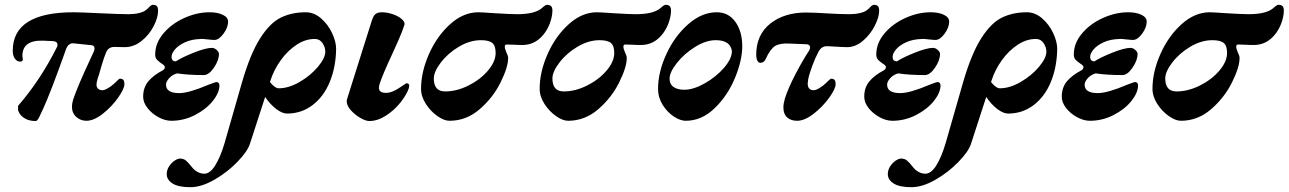

<svg xmlns="http://www.w3.org/2000/svg" viewBox="-20 -488 5356 798"><path d="M55 -33V-48Q148 -155 217 -293Q219 -296 219 -302Q219 -315 202 -317L159 -319Q73 -322 73 -255Q73 -251 74 -247.5Q75 -244 75 -241Q75 -232 63 -232Q51 -232 42 -244Q33 -256 33 -277Q33 -437 286 -437Q312 -437 394 -433Q480 -429 514 -429Q537 -429 556.5 -433.5Q576 -438 585 -445Q591 -449 600 -458.5Q609 -468 615 -468Q627 -468 632 -462.5Q637 -457 637 -443Q637 -415 618.5 -379Q600 -343 568 -317.5Q536 -292 498 -292L456 -293Q430 -293 421 -270Q412 -249 403 -218Q394 -187 392 -180L385 -158Q381 -142 381 -137Q381 -125 388 -119Q395 -113 406 -113Q415 -113 430.5 -122.5Q446 -132 455 -141Q475 -161 478 -161Q488 -161 492.5 -156Q497 -151 497 -138Q497 -119 470.5 -81.5Q444 -44 407 -15Q370 14 339 14Q315 14 297 -2Q279 -18 279 -45Q279 -57 284 -74Q302 -128 352 -235L370 -274Q373 -280 373 -286Q373 -299 361 -300L285 -308Q275 -309 267 -302.5Q259 -296 255 -285Q190 -102 158 -33Q155 -28 149 -14Q143 0 138 7.5Q133 15 129 15Q103 15 86.5 6Q70 -3 62.5 -14.5Q55 -26 55 -33Z M575 -86Q575 -124 596 -149.5Q617 -175 657 -196Q665 -201 665 -209Q665 -214 660 -218Q642 -230 633.5 -238.5Q625 -247 625 -261Q625 -309 659.5 -349.5Q694 -390 746.5 -413.5Q799 -437 851 -437Q884 -437 906 -426.5Q928 -416 928 -398Q928 -374 909 -348Q890 -322 871 -322Q863 -322 845 -324Q840 -324 830.5 -325.5Q821 -327 815 -326Q777 -325 749.5 -312.5Q722 -300 707.5 -283Q693 -266 693 -252Q693 -233 711 -233Q735 -249 785 -269Q835 -289 861 -289Q871 -289 880.5 -280.5Q890 -272 890 -264Q890 -237 869 -206.5Q848 -176 827 -176Q762 -176 716 -183Q697 -178 683.5 -163.5Q670 -149 670 -136Q670 -101 725 -101Q765 -101 847 -136Q876 -147 879 -147Q885 -147 888.5 -143.5Q892 -140 892 -133Q892 -103 864.5 -68.5Q837 -34 790.5 -10Q744 14 692 14Q666 14 638.5 -1Q611 -16 593 -39Q575 -62 575 -86Z M1377 -285Q1376 -210 1351 -148.5Q1326 -87 1279.5 -51.5Q1233 -16 1173 -16Q1153 -16 1128 -35Q1103 -54 1082 -85L1019 109Q1009 141 967 184.5Q925 228 871 259Q817 290 771 290Q721 290 697 274.5Q673 259 673 236Q673 218 683 203Q693 188 706 179.5Q719 171 728 171Q743 171 753 179.5Q763 188 778 207Q787 219 801 226.5Q815 234 829 234Q853 234 874.5 199.5Q896 165 913 108L985 -143Q1020 -264 1061 -328.5Q1102 -393 1147.5 -415Q1193 -437 1251 -437Q1285 -437 1314 -412Q1343 -387 1360 -351Q1377 -315 1377 -285ZM1332 -273Q1332 -291 1321 -308Q1310 -325 1291 -326Q1251 -327 1213.5 -302.5Q1176 -278 1147.5 -238.5Q1119 -199 1105 -156L1102 -147Q1123 -121 1138 -121Q1180 -121 1225.5 -147.5Q1271 -174 1301.5 -210.5Q1332 -247 1332 -273Z M1421 -68Q1421 -72 1423 -78L1524 -398Q1531 -422 1540.5 -429.5Q1550 -437 1567 -437Q1589 -437 1612.5 -429Q1636 -421 1650 -408.5Q1664 -396 1661 -385Q1653 -359 1634 -316Q1615 -273 1610 -263Q1570 -177 1558 -140Q1555 -130 1555 -123Q1555 -102 1584 -102Q1610 -102 1643 -125Q1651 -130 1659.5 -136Q1668 -142 1669 -142Q1681 -142 1681 -131Q1681 -129 1679 -121Q1670 -94 1644 -61.5Q1618 -29 1583.5 -7Q1549 15 1515 15Q1500 15 1477.5 2Q1455 -11 1438 -30Q1421 -49 1421 -68Z M1730 -119Q1730 -189 1763 -263.5Q1796 -338 1851 -387.5Q1906 -437 1968 -437Q1980 -437 2038 -433Q2104 -429 2129 -429Q2198 -429 2228 -451Q2233 -455 2240.5 -461.5Q2248 -468 2254 -468Q2265 -468 2270.5 -462.5Q2276 -457 2276 -443Q2276 -430 2272 -413Q2260 -364 2228 -332.5Q2196 -301 2151 -301Q2131 -301 2119 -302L2086 -303Q2078 -303 2078 -294Q2078 -286 2084 -272Q2092 -256 2092 -247Q2092 -209 2060.5 -145.5Q2029 -82 1973.5 -34Q1918 14 1848 14Q1826 14 1798 -5.5Q1770 -25 1750 -56Q1730 -87 1730 -119ZM2040 -268Q2040 -298 2026 -309.5Q2012 -321 1979 -321Q1933 -321 1887.5 -294Q1842 -267 1812.5 -228.5Q1783 -190 1783 -162Q1783 -108 1830 -108Q1878 -108 1927 -132.5Q1976 -157 2008 -194.5Q2040 -232 2040 -268Z M2223 -119Q2223 -189 2256 -263.5Q2289 -338 2344 -387.5Q2399 -437 2461 -437Q2473 -437 2531 -433Q2597 -429 2622 -429Q2691 -429 2721 -451Q2726 -455 2733.5 -461.5Q2741 -468 2747 -468Q2758 -468 2763.5 -462.5Q2769 -457 2769 -443Q2769 -430 2765 -413Q2753 -364 2721 -332.5Q2689 -301 2644 -301Q2624 -301 2612 -302L2579 -303Q2571 -303 2571 -294Q2571 -286 2577 -272Q2585 -256 2585 -247Q2585 -209 2553.5 -145.5Q2522 -82 2466.5 -34Q2411 14 2341 14Q2319 14 2291 -5.5Q2263 -25 2243 -56Q2223 -87 2223 -119ZM2533 -268Q2533 -298 2519 -309.5Q2505 -321 2472 -321Q2426 -321 2380.5 -294Q2335 -267 2305.5 -228.5Q2276 -190 2276 -162Q2276 -108 2323 -108Q2371 -108 2420 -132.5Q2469 -157 2501 -194.5Q2533 -232 2533 -268Z M2715 -119Q2715 -188 2749.5 -263Q2784 -338 2840.5 -387.5Q2897 -437 2959 -437Q3008 -437 3036.5 -397Q3065 -357 3065 -296Q3065 -237 3034.5 -163.5Q3004 -90 2950 -38Q2896 14 2830 14Q2807 14 2780 -4Q2753 -22 2734 -52.5Q2715 -83 2715 -119ZM3022 -276Q3015 -321 2955 -321Q2914 -321 2869 -293Q2824 -265 2793.5 -226.5Q2763 -188 2763 -161Q2763 -138 2779.5 -126.5Q2796 -115 2824 -115Q2862 -115 2909 -141.5Q2956 -168 2989 -206Q3022 -244 3022 -276Z M3236 -41Q3236 -57 3242 -78Q3256 -122 3286 -179.5Q3316 -237 3343 -278Q3347 -285 3347 -291Q3347 -302 3334 -304L3259 -307Q3221 -309 3201 -296.5Q3181 -284 3162 -242Q3155 -227 3140 -227Q3132 -227 3127.5 -236.5Q3123 -246 3123 -260Q3123 -343 3181 -389.5Q3239 -436 3331 -436Q3359 -436 3425 -432Q3443 -431 3465.5 -430Q3488 -429 3511 -429Q3534 -429 3553.5 -433.5Q3573 -438 3582 -445Q3588 -449 3597 -458.5Q3606 -468 3612 -468Q3624 -468 3629 -462.5Q3634 -457 3634 -443Q3634 -416 3615 -379.5Q3596 -343 3565.5 -317.5Q3535 -292 3501 -292Q3486 -292 3438 -295L3417 -296Q3394 -296 3382 -273Q3368 -247 3355.5 -213Q3343 -179 3339 -158Q3337 -146 3337 -141Q3337 -113 3362 -113Q3371 -113 3386.5 -122.5Q3402 -132 3411 -141Q3431 -161 3434 -161Q3444 -161 3448.5 -156Q3453 -151 3453 -138Q3453 -119 3426 -81.5Q3399 -44 3361.5 -15Q3324 14 3293 14Q3267 14 3251.5 0Q3236 -14 3236 -41Z M3572 -86Q3572 -124 3593 -149.5Q3614 -175 3654 -196Q3662 -201 3662 -209Q3662 -214 3657 -218Q3639 -230 3630.5 -238.5Q3622 -247 3622 -261Q3622 -309 3656.5 -349.5Q3691 -390 3743.5 -413.5Q3796 -437 3848 -437Q3881 -437 3903 -426.5Q3925 -416 3925 -398Q3925 -374 3906 -348Q3887 -322 3868 -322Q3860 -322 3842 -324Q3837 -324 3827.5 -325.5Q3818 -327 3812 -326Q3774 -325 3746.5 -312.5Q3719 -300 3704.5 -283Q3690 -266 3690 -252Q3690 -233 3708 -233Q3732 -249 3782 -269Q3832 -289 3858 -289Q3868 -289 3877.5 -280.5Q3887 -272 3887 -264Q3887 -237 3866 -206.5Q3845 -176 3824 -176Q3759 -176 3713 -183Q3694 -178 3680.5 -163.5Q3667 -149 3667 -136Q3667 -101 3722 -101Q3762 -101 3844 -136Q3873 -147 3876 -147Q3882 -147 3885.5 -143.5Q3889 -140 3889 -133Q3889 -103 3861.5 -68.5Q3834 -34 3787.5 -10Q3741 14 3689 14Q3663 14 3635.5 -1Q3608 -16 3590 -39Q3572 -62 3572 -86Z M4374 -285Q4373 -210 4348 -148.5Q4323 -87 4276.5 -51.5Q4230 -16 4170 -16Q4150 -16 4125 -35Q4100 -54 4079 -85L4016 109Q4006 141 3964 184.5Q3922 228 3868 259Q3814 290 3768 290Q3718 290 3694 274.5Q3670 259 3670 236Q3670 218 3680 203Q3690 188 3703 179.5Q3716 171 3725 171Q3740 171 3750 179.5Q3760 188 3775 207Q3784 219 3798 226.5Q3812 234 3826 234Q3850 234 3871.5 199.5Q3893 165 3910 108L3982 -143Q4017 -264 4058 -328.5Q4099 -393 4144.5 -415Q4190 -437 4248 -437Q4282 -437 4311 -412Q4340 -387 4357 -351Q4374 -315 4374 -285ZM4329 -273Q4329 -291 4318 -308Q4307 -325 4288 -326Q4248 -327 4210.5 -302.5Q4173 -278 4144.5 -238.5Q4116 -199 4102 -156L4099 -147Q4120 -121 4135 -121Q4177 -121 4222.5 -147.5Q4268 -174 4298.5 -210.5Q4329 -247 4329 -273Z M4393 -86Q4393 -124 4414 -149.5Q4435 -175 4475 -196Q4483 -201 4483 -209Q4483 -214 4478 -218Q4460 -230 4451.5 -238.5Q4443 -247 4443 -261Q4443 -309 4477.5 -349.5Q4512 -390 4564.5 -413.5Q4617 -437 4669 -437Q4702 -437 4724 -426.5Q4746 -416 4746 -398Q4746 -374 4727 -348Q4708 -322 4689 -322Q4681 -322 4663 -324Q4658 -324 4648.5 -325.5Q4639 -327 4633 -326Q4595 -325 4567.5 -312.5Q4540 -300 4525.5 -283Q4511 -266 4511 -252Q4511 -233 4529 -233Q4553 -249 4603 -269Q4653 -289 4679 -289Q4689 -289 4698.5 -280.5Q4708 -272 4708 -264Q4708 -237 4687 -206.5Q4666 -176 4645 -176Q4580 -176 4534 -183Q4515 -178 4501.5 -163.5Q4488 -149 4488 -136Q4488 -101 4543 -101Q4583 -101 4665 -136Q4694 -147 4697 -147Q4703 -147 4706.5 -143.5Q4710 -140 4710 -133Q4710 -103 4682.5 -68.5Q4655 -34 4608.5 -10Q4562 14 4510 14Q4484 14 4456.5 -1Q4429 -16 4411 -39Q4393 -62 4393 -86Z M4770 -119Q4770 -189 4803 -263.5Q4836 -338 4891 -387.5Q4946 -437 5008 -437Q5020 -437 5078 -433Q5144 -429 5169 -429Q5238 -429 5268 -451Q5273 -455 5280.5 -461.5Q5288 -468 5294 -468Q5305 -468 5310.5 -462.5Q5316 -457 5316 -443Q5316 -430 5312 -413Q5300 -364 5268 -332.5Q5236 -301 5191 -301Q5171 -301 5159 -302L5126 -303Q5118 -303 5118 -294Q5118 -286 5124 -272Q5132 -256 5132 -247Q5132 -209 5100.5 -145.5Q5069 -82 5013.5 -34Q4958 14 4888 14Q4866 14 4838 -5.5Q4810 -25 4790 -56Q4770 -87 4770 -119ZM5080 -268Q5080 -298 5066 -309.5Q5052 -321 5019 -321Q4973 -321 4927.5 -294Q4882 -267 4852.5 -228.5Q4823 -190 4823 -162Q4823 -108 4870 -108Q4918 -108 4967 -132.5Q5016 -157 5048 -194.5Q5080 -232 5080 -268Z"/></svg>

Font: EB Garamond ExtraBold
Style: Italic
Weight: 800
Italic angle: -17.2°
Designer: Georg Duffner and Octavio Pardo
Foundry: Georg Duffner
Version: Version 1.000